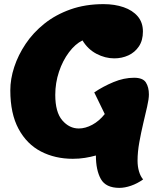

<svg xmlns="http://www.w3.org/2000/svg" viewBox="-20 -745 762 931"><path d="M559 166Q493 166 469 123Q445 80 445 9Q420 16 392 20.5Q364 25 333 25Q247 25 178.5 -10.5Q110 -46 70 -120Q30 -194 30 -307Q30 -362 49 -420Q68 -478 104.5 -532.5Q141 -587 195.5 -630.5Q250 -674 322 -699.5Q394 -725 482 -725Q536 -725 579.5 -710Q623 -695 648 -665.5Q673 -636 673 -592Q673 -549 653.5 -520Q634 -491 602.5 -476.5Q571 -462 534 -462Q490 -462 448 -484Q406 -506 380 -549Q345 -532 314.5 -491.5Q284 -451 266 -397Q248 -343 248 -285Q248 -201 282 -161.5Q316 -122 362 -122Q394 -122 427.5 -140Q461 -158 488 -192Q476 -218 462.5 -244.5Q449 -271 437 -297Q480 -326 530.5 -347Q581 -368 630 -368Q673 -368 687.5 -345Q702 -322 702 -287Q702 -265 693.5 -228Q685 -191 674.5 -146.5Q664 -102 655.5 -55Q647 -8 647 34Q647 62 654 86Q661 110 674 125Q646 145 615.5 155.5Q585 166 559 166Z"/></svg>

Font: Lemon
Style: Regular
Weight: 400
Designer: Eduardo Rodriguez Tunni
Foundry: Eduardo Rodriguez Tunni
Version: Version 1.003; ttfautohint (v1.8.4.7-5d5b);gftools[0.9.24]